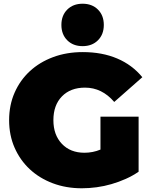

<svg xmlns="http://www.w3.org/2000/svg" viewBox="-20 -996 809 1032"><path d="M725 -73Q693 -51 656 -34.5Q619 -18 579.5 -6.5Q540 5 499.5 10.5Q459 16 420 16Q335 16 263.5 -11Q192 -38 140 -86.5Q88 -135 58.5 -202Q29 -269 29 -350Q29 -431 58.5 -498Q88 -565 140.5 -613.5Q193 -662 265.5 -689Q338 -716 425 -716Q529 -716 610 -681.5Q691 -647 745 -581L594 -448Q528 -525 437 -525Q359 -525 313 -478Q267 -431 267 -350Q267 -271 312.5 -223Q358 -175 434 -175Q479 -175 520 -192V-369H725ZM424 -748Q373 -748 341.5 -779.5Q310 -811 310 -862Q310 -913 341.5 -944.5Q373 -976 424 -976Q475 -976 506.5 -944.5Q538 -913 538 -862Q538 -811 506.5 -779.5Q475 -748 424 -748Z"/></svg>

Font: Montserrat-Alt1 Black
Style: Regular
Weight: 900
Designer: Differentunic
Foundry: Differentunic
Version: Version 7.222